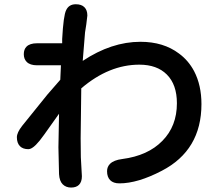

<svg xmlns="http://www.w3.org/2000/svg" viewBox="-20 -804 1040 894"><path d="M633.8 -609.4Q741.2 -609.4 813.5 -554.7Q857.4 -522.5 883.8 -472.7Q918 -407.2 918 -319.3Q918 -104.5 733.4 -8.8Q621.1 49.8 536.1 49.8Q507.8 49.8 493.2 35.2Q478.5 20.5 478.5 -6.8Q478.5 -27.3 492.2 -41Q509.8 -58.6 548.8 -63.5Q668.9 -79.1 736.3 -148.4Q803.7 -216.8 803.7 -323.2Q803.7 -410.2 756.8 -457Q710.9 -502.9 628.9 -502.9Q487.3 -502.9 358.4 -392.6L355.5 -160.2L356.4 -72.3L361.3 16.6Q361.3 43 347.7 56.6Q335 69.3 311 69.3Q287.1 69.3 272 54.2Q256.8 39.1 254.9 6.8L252 -118.2L254.9 -274.4L185.5 -176.8Q164.1 -146.5 147.5 -129.9Q127 -109.4 112.3 -109.4Q86.9 -109.4 73.2 -123Q58.6 -137.7 58.6 -165Q58.6 -186.5 83 -217.8L201.2 -364.3L260.7 -432.6L263.7 -500H152.3Q120.1 -500 104.5 -515.6Q90.8 -529.3 90.8 -551.8Q90.8 -574.2 103.5 -586.9Q119.1 -602.5 152.3 -602.5H269.5V-606.4V-621.1V-622.1Q275.4 -732.4 288.1 -756.8Q300.8 -784.2 333 -784.2Q359.4 -784.2 373 -770.5Q386.7 -756.8 386.7 -732.4V-731.4L381.8 -690.4Q381.8 -690.4 376 -653.3L365.2 -520.5Q499 -609.4 633.8 -609.4Z"/></svg>

Font: FakePearl
Style: SemiBold
Weight: 400
Version: Version 1.2